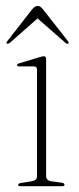

<svg xmlns="http://www.w3.org/2000/svg" viewBox="-20 -642 273 662"><path d="M139 -438.5V-34.5Q139 -19.5 157.5 -17L192.5 -12Q202.5 -10.5 202.5 -5Q202.5 0 194 0H50.5Q42.5 0 42.5 -5Q42.5 -9.5 52 -11L89 -17Q107.5 -20 107.5 -34V-402Q107.5 -413 97.5 -413H47Q38.5 -413 38.5 -417.5Q38.5 -421 47 -424L115 -444.5Q125.5 -448 131 -448Q139 -448 139 -438.5ZM215 -491.5Q212 -489.5 206 -494L109.5 -578.5L13.5 -494Q7 -490 4 -491.5Q0.5 -494.5 5.5 -500.5L90.5 -609.5Q100.5 -621.5 110 -621.5Q119 -621.5 128.5 -609.5L214 -500.5Q218.5 -494.5 215 -491.5Z"/></svg>

Font: Fraunces 72pt S000 Thin
Style: Regular
Weight: 100
Version: Version 1.000; ttfautohint (v1.8.3)